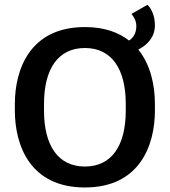

<svg xmlns="http://www.w3.org/2000/svg" viewBox="-20 -782 723 818"><path d="M43.3 -310.8C43.3 -162.5 108.3 16.7 341.7 16.7C575 16.7 640 -162.5 640 -310.8V-339.2C640 -418.3 621.7 -505.8 569.2 -570.8C605.8 -589.2 640 -622.5 640 -674.2C640 -714.2 625.8 -744.2 608.3 -761.7L540 -722.5C548.3 -713.3 560.8 -695 560.8 -670.8C560.8 -637.5 545 -619.2 530 -609.2C485 -644.2 424.2 -666.7 341.7 -666.7C108.3 -666.7 43.3 -487.5 43.3 -339.2ZM341.7 -72.5C227.5 -72.5 167.5 -161.7 167.5 -310.8V-339.2C167.5 -488.3 227.5 -577.5 341.7 -577.5C455.8 -577.5 515.8 -488.3 515.8 -339.2V-310.8C515.8 -161.7 455.8 -72.5 341.7 -72.5Z"/></svg>

Font: Boon SemiBold
Style: Regular
Weight: 600
Designer: Sungsit Sawaiwan
Foundry: FontUni
Version: Version 2.0